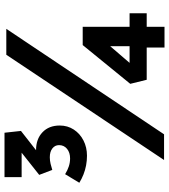

<svg xmlns="http://www.w3.org/2000/svg" viewBox="31 -779 750 852"><g transform="rotate(-90 406.0 -353.0)"><path d="M21 -376 59 -439Q77 -428 94 -422.5Q111 -417 129 -417Q155 -417 171.5 -430.5Q188 -444 188 -466Q188 -484 173.5 -495.5Q159 -507 134 -507Q120 -507 105 -503.5Q90 -500 78 -496L56 -554L172 -646L187 -632H46V-708H243L251 -635L145 -552L134 -559Q141 -563 150.5 -565.5Q160 -568 166 -568Q215 -568 245 -539.5Q275 -511 275 -463Q275 -428 257 -400.5Q239 -373 208.5 -357.5Q178 -342 141 -342Q119 -342 98 -346Q77 -350 58 -357.5Q39 -365 21 -376ZM122 0 589 -700H704L236 0ZM713 -153H773V-77H713V2H621V-77H478L460 -150L632 -361H713ZM627 -153V-239L553 -153Z"/></g></svg>

Font: Our Lexend Medium
Style: Regular
Weight: 500
Designer: Bonnie Shaver-Troup, Thomas Jockin
Foundry: Lexend
Version: Version 1.007